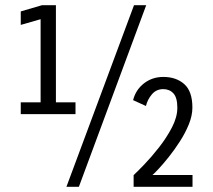

<svg xmlns="http://www.w3.org/2000/svg" viewBox="-20 -720 820 740"><path d="M60 -280V-325.5H136.5V-646L60 -624V-676L142 -700H195.5V-325.5H271V-280ZM236 0 496.5 -700H543.5L284 0ZM495 0V-45Q508 -57 535.5 -85.5Q563 -114 592.5 -151.5Q622 -189 642.8 -229Q663.5 -269 663.5 -304.5Q663.5 -343.5 648.5 -360Q633.5 -376.5 609 -376.5Q582.5 -376.5 565.5 -356.5Q548.5 -336.5 542.5 -311.5L493 -334Q503 -374 535 -398.8Q567 -423.5 609.5 -423.5Q659 -423.5 690.2 -395.8Q721.5 -368 721.5 -305.5Q721.5 -274.5 707.8 -240.8Q694 -207 673.2 -174.8Q652.5 -142.5 630.5 -115Q608.5 -87.5 591.2 -69Q574 -50.5 567.5 -45.5H722V0Z"/></svg>

Font: Trispace SemiCondensed Light
Style: Regular
Weight: 300
Width: 4
Designer: Tyler Finck
Foundry: Etcetera Type Company
Version: Version 1.210; ttfautohint (v1.8.3)